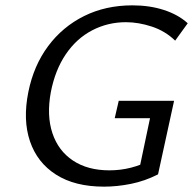

<svg xmlns="http://www.w3.org/2000/svg" viewBox="-20 -688 722 718"><path d="M369 10Q260 10 189.5 -35Q119 -80 92 -160Q65 -240 86 -344Q106 -443 160 -515.5Q214 -588 294.5 -628Q375 -668 475 -668Q540 -668 593.5 -650.5Q647 -633 682 -601L635 -536Q598 -572 548 -588.5Q498 -605 451 -605Q383 -605 324.5 -574.5Q266 -544 226 -485Q186 -426 170 -343Q154 -256 176 -190Q198 -124 253 -87.5Q308 -51 389 -51Q431 -51 470 -61Q509 -71 547 -91L497 -37L541 -246H409L424 -311H631L571 -36Q522 -11 470 -0.5Q418 10 369 10Z"/></svg>

Font: Ysabeau Office Medium
Style: Italic
Weight: 500
Italic angle: -12°
Designer: Christian Thalmann (Catharsis Fonts)
Version: Version 2.001;gftools[0.9.30]; featfreeze: tnum,lnum,ss02